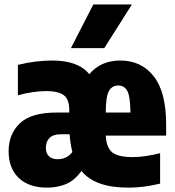

<svg xmlns="http://www.w3.org/2000/svg" viewBox="-20 -828 780 858"><path d="M191 10.5Q109 10.5 63.8 -32.8Q18.5 -76 18.5 -152.5Q18.5 -228.5 68.5 -276.8Q118.5 -325 232 -325H289.5V-336Q289.5 -384.5 264.8 -402.8Q240 -421 186 -421Q159.5 -421 125.8 -416.2Q92 -411.5 60 -402V-538Q102 -548.5 140 -553Q178 -557.5 214 -557.5Q330 -557.5 379 -496.5Q403.5 -526 438.2 -541.8Q473 -557.5 518 -557.5Q611.5 -557.5 667 -487Q722.5 -416.5 722.5 -271.5V-222H452.5Q455.5 -167.5 482 -146.8Q508.5 -126 573 -126Q602.5 -126 633 -130.8Q663.5 -135.5 695.5 -143.5V-7.5Q656.5 2 622.5 6.2Q588.5 10.5 552.5 10.5Q404.5 10.5 344 -64Q312.5 -20.5 273.8 -5Q235 10.5 191 10.5ZM508.5 -446Q481.5 -446 467.2 -422.2Q453 -398.5 452.5 -325H563Q562 -399 548.5 -422.5Q535 -446 508.5 -446ZM238 -116.5Q255.5 -116.5 271.8 -123.2Q288 -130 303.5 -148.5Q294.5 -183.5 291 -228H253Q217.5 -228 201.2 -211.5Q185 -195 185 -168Q185 -142.5 199.2 -129.5Q213.5 -116.5 238 -116.5ZM297 -613 397 -808H569.5L446 -613Z"/></svg>

Font: Encode Sans Condensed Condensed ExtraBold
Style: Regular
Weight: 800
Width: 3
Designer: Multiple Designers
Foundry: Impallari Type
Version: Version 3.000; ttfautohint (v1.8.3) -l 8 -r 50 -G 200 -x 14 